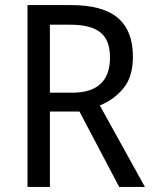

<svg xmlns="http://www.w3.org/2000/svg" viewBox="-20 -734 603 754"><path d="M259 -714Q384 -714 443 -663.5Q502 -613 502 -512Q502 -432 464.5 -387Q427 -342 372 -320L549 0H448L292 -296H176V0H88V-714ZM256 -637H176V-370H263Q412 -370 412 -508Q412 -577 374 -607Q336 -637 256 -637Z"/></svg>

Font: Noto Sans Gujarati SemiCondensed
Style: Regular
Weight: 400
Width: 4
Designer: Jelle Bosma - Monotype Design Team, Universal Thirst
Foundry: Monotype Imaging Inc.
Version: Version 2.106; ttfautohint (v1.8.4.7-5d5b)